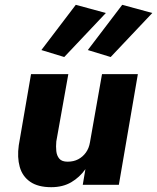

<svg xmlns="http://www.w3.org/2000/svg" viewBox="-20 -768 653 798"><path d="M247 -531 420 -714 295 -748 152 -560ZM440 -531 613 -714 488 -748 345 -560ZM214 -180 264 -460H109L58 -164Q51 -114 62 -74.5Q73 -35 105.5 -12.5Q138 10 193 10Q241 10 276 -10.5Q311 -31 335 -65L324 0H474L553 -460H404L354 -177Q350 -152 337 -134Q324 -116 305 -106Q286 -96 261 -96Q237 -96 226.5 -108.5Q216 -121 214 -140Q212 -159 214 -180Z"/></svg>

Font: Jost
Style: Bold Italic
Weight: 700
Italic angle: -5°
Version: Version 3.710